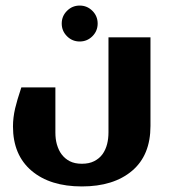

<svg xmlns="http://www.w3.org/2000/svg" viewBox="-20 -484 617 694"><path d="M222.2 -353Q203.1 -372.1 203.1 -398.9Q203.1 -425.8 222.2 -444.8Q241.2 -463.9 268.1 -463.9Q294.9 -463.9 314 -444.8Q333 -425.8 333 -398.9Q333 -372.1 314 -353Q294.9 -334 268.1 -334Q241.2 -334 222.2 -353ZM523.9 -349.1V-28.8Q523.9 77.1 457.5 133.3Q390.6 189.9 275.9 189.9Q161.1 189.9 94.2 133.3Q26.9 76.2 26.9 -26.9Q26.9 -58.6 34.7 -92.3Q41 -119.6 57.1 -168H180.2V-4.9Q180.2 18.6 185.5 37.6Q191.9 59.6 202.6 73.7Q214.8 89.8 231.9 98.6Q250 107.9 275.9 107.9Q302.2 107.9 320.3 98.6Q339.4 88.9 350.6 73.2Q361.8 57.6 367.2 36.6Q372.1 17.1 372.1 -5.9V-349.1Z"/></svg>

Font: SimahzazaarabicW05-Bold
Style: Regular
Weight: 700
Designer: Ahmed zaza
Foundry: Ahmed zaza
Version: Version 1.001